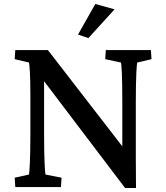

<svg xmlns="http://www.w3.org/2000/svg" viewBox="-20 -942 836 967"><path d="M596 -428V-205L221 -690H57L54 -644L126 -627C129 -613 133 -565 133 -463V-268C133 -129 128 -72 126 -63L54 -47L57 0H287L290 -47L209 -63C207 -73 202 -128 202 -268V-533L610 5H665C665 -50 664 -102 664 -154V-428C664 -563 669 -620 671 -627L743 -644L740 -690H513L510 -644L589 -627C592 -620 596 -563 596 -428ZM373 -768 425 -750 557 -895 460 -922Z"/></svg>

Font: TPK Tissa Web Medium
Style: Regular
Weight: 500
Designer: Jacques Le Bailly, Suppakit Chalermlarp | Katatrad Co.,Ltd.
Foundry: Jacques Le Bailly, Cadson Demak Co.,Ltd.
Version: Version 5.000;Glyphs 3.1.2 (3151)